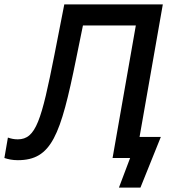

<svg xmlns="http://www.w3.org/2000/svg" viewBox="-52 -720 810 875"><path d="M29 10C183 10 224 -102 295 -452L326 -604H567L461 0H541L490 135H588L681 -96H584L690 -700H241L196 -470C137 -172 112 -85 29 -85C12 -85 -1 -88 -16 -93L-32 0C-14 6 5 10 29 10Z"/></svg>

Font: Fixel Display 20240404 Medium
Style: Italic
Weight: 500
Italic angle: -10°
Designer: AlfaBravo + MacPaw
Foundry: Kyrylo Tkachov, Marchela Mozhyna, Serhii Makarenko, Maria Weinstein, Zakhar Kryvoshyya
Version: Version 1.211;Glyphs 3.2 (3225)